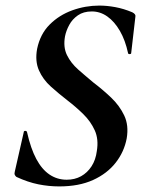

<svg xmlns="http://www.w3.org/2000/svg" viewBox="-20 -656 510 688"><path d="M192 12Q155 12 117.5 4.5Q80 -3 39 -22Q35 -25 33 -29.5Q31 -34 33 -41L65 -182Q65 -187 70.5 -187Q76 -187 77 -182Q90 -124 110 -86.5Q130 -49 157.5 -30.5Q185 -12 219 -12Q248 -12 270.5 -24.5Q293 -37 308 -60Q323 -83 327 -115Q334 -157 319.5 -189Q305 -221 278.5 -247Q252 -273 222 -296Q191 -320 162.5 -345.5Q134 -371 119.5 -404Q105 -437 113 -481Q124 -534 158 -568Q192 -602 239 -619Q286 -636 336 -636Q363 -636 393 -630.5Q423 -625 454 -612Q468 -605 465 -595L450 -465Q449 -462 444.5 -462Q440 -462 439 -465Q429 -512 409.5 -545.5Q390 -579 364.5 -597Q339 -615 309 -615Q279 -615 259 -601Q239 -587 228 -566.5Q217 -546 213 -526Q206 -487 220 -458.5Q234 -430 260 -407Q286 -384 315 -360Q348 -335 378 -306.5Q408 -278 425 -242.5Q442 -207 434 -160Q425 -112 394.5 -73Q364 -34 313.5 -11Q263 12 192 12Z"/></svg>

Font: Cormorant
Style: Bold Italic
Weight: 700
Italic angle: -10°
Designer: Christian Thalmann (Catharsis Fonts)
Foundry: Catharsis Fonts
Version: Version 4.000